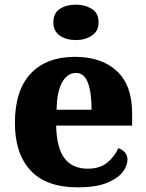

<svg xmlns="http://www.w3.org/2000/svg" viewBox="-20 -794 626 824"><path d="M314 10Q178 10 111 -62.5Q44 -135 44 -266Q44 -406 111.5 -478Q179 -550 302 -550Q416 -550 481.5 -489Q547 -428 547 -309V-255H221Q223 -159 257 -114.5Q291 -70 357 -70Q408 -70 439.5 -95.5Q471 -121 488 -158Q504 -153 515.5 -140.5Q527 -128 527 -110Q527 -82 505.5 -54.5Q484 -27 437 -8.5Q390 10 314 10ZM373 -323Q373 -398 357 -439.5Q341 -481 306 -481Q269 -481 246.5 -440.5Q224 -400 223 -323ZM306 -622Q265 -622 237 -641Q209 -660 209 -698Q209 -738 237 -756Q265 -774 306 -774Q345 -774 374 -756Q403 -738 403 -698Q403 -660 374 -641Q345 -622 306 -622Z"/></svg>

Font: Noto Serif Devanagari ExtraBold
Style: Regular
Weight: 800
Designer: Universal Thirst, Indian Type Foundry and the Monotype Design Team
Foundry: Monotype Imaging Inc.
Version: Version 2.004; ttfautohint (v1.8.4.7-5d5b)